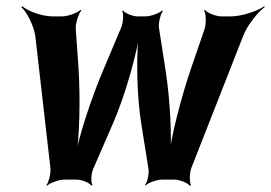

<svg xmlns="http://www.w3.org/2000/svg" viewBox="-20 -581 876 621"><path d="M515 -357 494 -492C492 -506 499 -536 507 -545L504 -547C496 -538 466 -528 451 -528H425C410 -528 384 -538 378 -547L375 -545C381 -536 378 -506 372 -492L315 -357C275 -263 234 -138 221 -64H225C238 -138 240 -264 234 -360L225 -488C224 -505 234 -537 243 -547L240 -549C231 -539 198 -528 181 -528H150C116 -528 70 -545 52 -561L49 -558C67 -542 89 -498 94 -466L143 -38C145 -22 138 8 130 18L132 20C140 11 171 0 187 0H229C244 0 269 10 275 19L279 17C273 8 275 -21 282 -36L342 -174C387 -275 424 -413 435 -492H431C420 -413 421 -275 438 -174L460 -36C463 -21 457 8 449 17L451 19C459 10 488 0 503 0H545C561 0 588 11 594 20L598 18C592 8 593 -22 599 -38L767 -466C779 -498 814 -542 836 -558L835 -561C813 -545 761 -528 727 -528H696C679 -528 650 -539 643 -549L640 -547C647 -537 647 -505 642 -488L598 -360C565 -263 532 -136 525 -62L530 -63C537 -137 530 -262 515 -357Z"/></svg>

Font: Asimov
Style: EdgeIt
Weight: 500
Designer: Google
Version: Version 2.000980: 2014